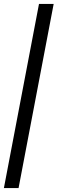

<svg xmlns="http://www.w3.org/2000/svg" viewBox="-25 -756 297 991"><path d="M70.8 214.8H-4.9L176.3 -735.8H252Z"/></svg>

Font: Charis
Style: Bold Italic
Weight: 700
Italic angle: -11°
Designer: Walt Agee, Miriam Martin, Annie Olsen, Victor Gaultney, Lorna Priest, Alan Ward, Bob Hallissy, Martin Hosken, Sharon Cor
Foundry: SIL Global
Version: Version 7.000